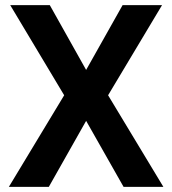

<svg xmlns="http://www.w3.org/2000/svg" viewBox="-20 -731 673 751"><path d="M174.8 -710.9 316.9 -457.5 459.5 -710.9H613.8L402.8 -358.4L619.1 0H463.4L316.9 -258.3L170.9 0H14.6L231 -358.4L20 -710.9Z"/></svg>

Font: Vazirmatn RD SemiBold
Style: Regular
Weight: 600
Designer: Saber Rastikerdar
Foundry: Saber Rastikerdar
Version: Version 32.102